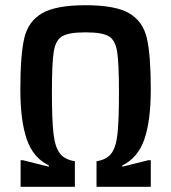

<svg xmlns="http://www.w3.org/2000/svg" viewBox="-20 -716 655 736"><path d="M59 -102H67L167 -77V-82Q107 -111 82.5 -182.5Q58 -254 58 -373Q58 -505 73 -569.5Q88 -634 141 -665Q194 -696 308 -696Q423 -696 475.5 -665Q528 -634 543 -569.5Q558 -505 558 -373Q558 -254 533.5 -182.5Q509 -111 449 -82V-77L549 -102H558V0H350V-98Q389 -104 407 -128Q425 -152 430.5 -203.5Q436 -255 436 -362Q436 -474 429 -518Q422 -562 397 -577Q372 -592 308 -592Q244 -592 218.5 -577Q193 -562 186 -518Q179 -474 179 -362Q179 -256 185 -204Q191 -152 209.5 -128Q228 -104 267 -98V0H59Z"/></svg>

Font: Saira Semi Condensed Medium
Style: Regular
Weight: 500
Width: 4
Designer: Hector Gatti with collaboration of the Omnibus-Type team
Foundry: Omnibus-Type
Version: Version 1.001; ttfautohint (v1.8)